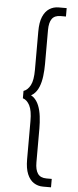

<svg xmlns="http://www.w3.org/2000/svg" viewBox="-64 -813 427 1046"><g transform="rotate(5 149.5 -290.0)"><path d="M166 -652Q166 -693 180.5 -713.5Q195 -734 228 -734H257V-780H213Q185 -780 162.5 -765.5Q140 -751 127 -720.5Q114 -690 114 -640V-430Q114 -373 99.5 -345.5Q85 -318 62 -310V-270Q85 -263 99.5 -235Q114 -207 114 -150V60Q114 109 127 140Q140 171 162.5 185.5Q185 200 213 200H257V154H228Q195 154 180.5 133Q166 112 166 72V-114Q166 -147 162 -180Q158 -213 147.5 -239Q137 -265 118.5 -281Q100 -297 71 -297V-283Q100 -283 118.5 -299Q137 -315 147.5 -341Q158 -367 162 -400Q166 -433 166 -466Z"/></g></svg>

Font: Jost Light
Style: Regular
Weight: 300
Version: Version 3.710